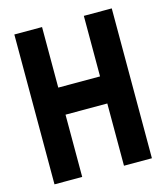

<svg xmlns="http://www.w3.org/2000/svg" viewBox="-106 -787 762 870"><g transform="rotate(-15 275.0 -351.5)"><path d="M368 0H499V-703H368V-419H172V-703H42V0H172V-292H368Z"/></g></svg>

Font: Bluebird
Style: Nrw
Weight: 400
Designer: Jasper
Foundry: Cannot Into Space Fonts
Version: Version 0.98